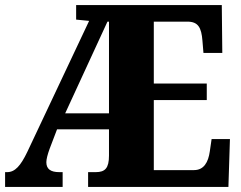

<svg xmlns="http://www.w3.org/2000/svg" viewBox="-20 -734 945 754"><path d="M0 0H226V-58H213C179 -58 162 -70 162 -97C162 -109 167 -128 175 -150L204 -226H408V-123C408 -74 393 -58 356 -58H326V0H877L883 -188H811L804 -140C798 -96 780 -66 742 -66H584V-341H792V-406H584V-649H716C758 -649 771 -626 775 -574L779 -526H853L851 -714H279V-657L330 -652L87 -137C61 -83 39 -58 8 -58H0ZM236 -289 402 -649H408V-289Z"/></svg>

Font: Noto Serif Bengali Condensed Black
Style: Regular
Weight: 900
Width: 3
Designer: Juan Bruce, Universal Thirst, Indian Type Foundry and the Monotype Design Team.
Foundry: Monotype Imaging Inc.
Version: Version 2.003